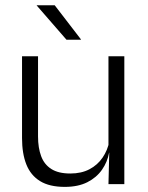

<svg xmlns="http://www.w3.org/2000/svg" viewBox="-20 -702 565 732"><path d="M64 -487.5H125V-181.5Q125 -138.5 136.8 -106.8Q148.5 -75 175.5 -57.8Q202.5 -40.5 248 -40.5Q290.5 -40.5 321.2 -56.8Q352 -73 371.2 -101.2Q390.5 -129.5 397 -164.5L409.5 -120H396Q389.5 -84.5 368.8 -54.8Q348 -25 312.8 -7.2Q277.5 10.5 227 10.5Q168.5 10.5 132.8 -11.5Q97 -33.5 80.5 -75Q64 -116.5 64 -175.5ZM393.5 -487.5H454V0H393.5L396.5 -120.5L393.5 -123.5ZM120 -682H188.5L288.5 -552V-550.5H233.5L120 -681Z"/></svg>

Font: Anek Devanagari Light
Style: Regular
Weight: 300
Designer: Kailash Malviya (Devanagari) & Yesha Goshar (Latin)
Foundry: Ek Type
Version: Version 1.003